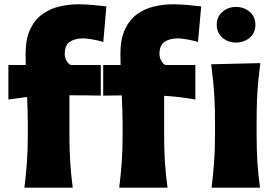

<svg xmlns="http://www.w3.org/2000/svg" viewBox="-20 -863 1270 883"><path d="M976.8 -748.9Q976.8 -786 1002.9 -808.5Q1028.9 -831.1 1065.4 -831.1Q1102.5 -831.1 1128.5 -808.5Q1154.6 -786 1154.6 -748.9Q1154.6 -711.9 1128.5 -689.6Q1102.5 -667.3 1065.4 -667.3Q1028.9 -667.3 1002.9 -689.6Q976.8 -711.9 976.8 -748.9ZM528.3 0Q535.6 -59.6 539.8 -116.2Q543.9 -172.9 543.9 -243.2V-298.8Q543.9 -325.7 542.7 -357.9Q541.5 -390.1 540 -424.3L454.6 -423.3V-564H534.7Q533.7 -592.3 533.7 -613.8Q533.7 -682.6 554.4 -727.3Q575.2 -772 610.1 -797.4Q645 -822.8 688.2 -833Q731.4 -843.3 776.9 -843.3Q809.6 -843.3 848.1 -839.6Q886.7 -835.9 905.3 -833.5L890.6 -669.9Q870.6 -676.3 842.5 -681.4Q814.5 -686.5 799.8 -686.5Q760.3 -686.5 736.8 -670.7Q713.4 -654.8 713.4 -614.3Q713.4 -600.1 720.7 -585.2Q728 -570.3 740.7 -564H878.4V-405.3Q840.3 -412.1 805.2 -416.3Q770 -420.4 734.9 -422.4V-243.2Q734.9 -172.9 738.5 -116.2Q742.2 -59.6 750.5 0ZM92.3 0Q99.6 -59.6 103.8 -116.2Q107.9 -172.9 107.9 -243.2V-298.8Q107.9 -324.2 106.9 -354.5Q106 -384.8 104.5 -417L18.6 -405.3V-564H98.6Q97.7 -592.3 97.7 -613.8Q97.7 -682.6 118.4 -727.3Q139.2 -772 174.3 -797.4Q209.5 -822.8 252.7 -833Q295.9 -843.3 341.3 -843.3Q374 -843.3 412.4 -839.6Q450.7 -835.9 469.2 -833.5L455.1 -669.9Q435.5 -676.3 407 -681.4Q378.4 -686.5 363.8 -686.5Q324.2 -686.5 301 -670.7Q277.8 -654.8 277.8 -614.3Q277.8 -600.1 285.2 -585.2Q292.5 -570.3 305.2 -564H443.4V-423.3Q405.3 -424.3 369.9 -424.6Q334.5 -424.8 299.3 -424.8V-243.2Q299.3 -172.9 303 -116.2Q306.6 -59.6 314.5 0ZM953.1 0Q960.4 -60.1 964.6 -116.9Q968.8 -173.8 968.8 -244.6V-300.8Q968.8 -358.9 966.6 -403.8Q964.4 -448.7 960.4 -488Q956.5 -527.3 951.2 -567.4L1177.2 -572.8Q1171.9 -532.2 1168 -492.2Q1164.1 -452.1 1162.1 -406Q1160.2 -359.9 1160.2 -300.8V-244.6Q1160.2 -173.8 1163.8 -116.9Q1167.5 -60.1 1175.8 0Z"/></svg>

Font: Pinar DS4 ExtraBold
Style: Regular
Weight: 800
Designer: Amin Abedi
Version: Version 3.000